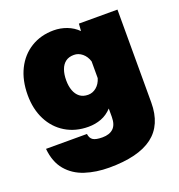

<svg xmlns="http://www.w3.org/2000/svg" viewBox="-137 -689 924 992"><g transform="rotate(-20 325.0 -192.5)"><path d="M399 -523 402 -563H614V-52Q614 71 535 130.5Q456 190 296 190Q224 190 164 170.5Q104 151 66 106Q28 61 21 -13H246Q249 11 264.5 21Q280 31 316 31Q355 31 376 11Q397 -9 397 -52V-98Q371 -70 338 -57.5Q305 -45 267 -45Q196 -45 141.5 -78Q87 -111 57 -170Q27 -229 27 -306Q27 -387 57 -447.5Q87 -508 141.5 -541.5Q196 -575 267 -575Q304 -575 338.5 -562Q373 -549 399 -523ZM322 -201Q347 -201 367.5 -218Q388 -235 397 -265V-357Q388 -386 367.5 -403Q347 -420 322 -420Q294 -420 276 -406.5Q258 -393 249 -368Q240 -343 240 -310Q240 -278 249 -253.5Q258 -229 276 -215Q294 -201 322 -201Z"/></g></svg>

Font: Azeret Mono Thin Black
Style: Regular
Weight: 900
Version: Version 1.002